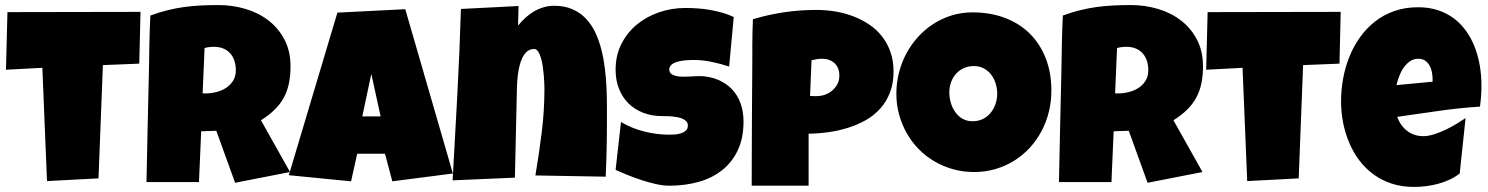

<svg xmlns="http://www.w3.org/2000/svg" viewBox="-20 -736 5953 768"><path d="M542 -688.5 537.1 -481.4 391.6 -475.6 374 -22.5 168 -11.7 149.4 -464.8 3.9 -457 9.8 -687.5Z M1142.1 -470.7Q1142.1 -432.6 1135.5 -401.6Q1128.9 -370.6 1114.7 -344.7Q1100.6 -318.8 1078.1 -296.9Q1055.7 -274.9 1023.9 -254.9L1140.1 -47.9L920.4 -4.9L845.2 -212.9L784.7 -210.9L775.9 -7.8H565.9Q568.4 -119.1 570.6 -229.5Q572.8 -339.8 575.7 -451.2Q576.7 -507.3 577.6 -562.5Q578.6 -617.7 581.5 -673.8Q615.7 -686.5 648.9 -694.8Q682.1 -703.1 715.6 -707.8Q749 -712.4 783.4 -714.1Q817.9 -715.8 854 -715.8Q909.7 -715.8 961.7 -700.4Q1013.7 -685.1 1053.7 -654.3Q1093.8 -623.5 1117.9 -577.6Q1142.1 -531.7 1142.1 -470.7ZM923.3 -455.1Q923.3 -475.6 917.7 -492.7Q912.1 -509.8 901.1 -522.2Q890.1 -534.7 873.8 -541.7Q857.4 -548.8 835.4 -548.8Q825.7 -548.8 816.4 -547.6Q807.1 -546.4 798.3 -543.9L790.5 -362.3H802.2Q823.2 -362.3 845 -367.7Q866.7 -373 884 -384.3Q901.4 -395.5 912.4 -413.1Q923.3 -430.7 923.3 -455.1Z M1791.5 -42 1549.3 -10.7 1520 -121.1H1408.7L1384.3 -10.7L1135.3 -35.2L1329.6 -685.5L1601.1 -699.2ZM1502.4 -270.5 1465.3 -440.4 1429.2 -270.5Z M2407.7 -247.1Q2407.7 -191.9 2406.5 -137.9Q2405.3 -84 2402.8 -29.3L2121.6 -34.2Q2136.2 -120.6 2147 -206.8Q2157.7 -293 2157.7 -380.9Q2157.7 -387.2 2157.2 -401.4Q2156.7 -415.5 2155.3 -433.3Q2153.8 -451.2 2151.1 -470Q2148.4 -488.8 2143.8 -504.4Q2139.2 -520 2132.6 -530Q2126 -540 2116.7 -540Q2100.1 -540 2088.6 -530.3Q2077.1 -520.5 2069.6 -505.1Q2062 -489.7 2057.6 -470.7Q2053.2 -451.7 2051 -432.6Q2048.8 -413.6 2048.1 -396.7Q2047.4 -379.9 2047.4 -369.1Q2044.9 -282.7 2043.5 -197.5Q2042 -112.3 2039.6 -25.4L1790.5 -14.6Q1800.3 -187 1809.3 -357.4Q1818.4 -527.8 1823.7 -700.2L2054.2 -711.9L2052.2 -633.8Q2065.9 -650.4 2081.8 -665Q2097.7 -679.7 2115.7 -690.2Q2133.8 -700.7 2154.1 -706.8Q2174.3 -712.9 2196.8 -712.9Q2238.3 -712.9 2269.5 -699.2Q2300.8 -685.5 2323.2 -662.1Q2345.7 -638.7 2360.8 -606.7Q2376 -574.7 2385.3 -538.6Q2394.5 -502.4 2399.4 -463.1Q2404.3 -423.8 2406 -385.7Q2407.7 -347.7 2407.7 -312V-310.1Q2407.7 -310.1 2407.7 -310.1Q2407.7 -310.1 2407.7 -310.1Q2407.7 -310.1 2407.7 -310.1Q2407.7 -310.1 2407.7 -310.1Q2407.7 -310.1 2407.7 -310.1Q2407.7 -310.1 2407.7 -310.1V-309.1Q2407.7 -309.1 2407.7 -309.1Q2407.7 -309.1 2407.7 -309.1Q2407.7 -309.1 2407.7 -309.1Q2407.7 -309.1 2407.7 -309.1Q2407.7 -309.1 2407.7 -309.1Q2407.7 -309.1 2407.7 -309.1V-304.2Q2407.7 -304.2 2407.7 -304.2Q2407.7 -304.2 2407.7 -304.2Q2407.7 -304.2 2407.7 -304.2Q2407.7 -304.2 2407.7 -304.2Q2407.7 -304.2 2407.7 -304.2Q2407.7 -304.2 2407.7 -304.2Q2407.7 -304.2 2407.7 -304.2Q2407.7 -304.2 2407.7 -304.2Q2407.7 -304.2 2407.7 -304.2V-303.7Q2407.7 -303.7 2407.7 -303.7Q2407.7 -303.7 2407.7 -303.7Q2407.7 -303.7 2407.7 -303.7Q2407.7 -303.7 2407.7 -303.7Q2407.7 -303.7 2407.7 -303.7Q2407.7 -303.7 2407.7 -303.7V-296.9Q2407.7 -296.9 2407.7 -296.9Q2407.7 -296.9 2407.7 -296.9Q2407.7 -296.9 2407.7 -296.9Q2407.7 -296.9 2407.7 -296.9Q2407.7 -296.9 2407.7 -296.9Q2407.7 -296.9 2407.7 -296.9V-296.4Q2407.7 -296.4 2407.7 -296.4Q2407.7 -296.4 2407.7 -296.4Q2407.7 -296.4 2407.7 -296.4Q2407.7 -296.4 2407.7 -296.4Q2407.7 -296.4 2407.7 -296.4Q2407.7 -296.4 2407.7 -296.4V-293Q2407.7 -293 2407.7 -293Q2407.7 -293 2407.7 -293Q2407.7 -293 2407.7 -293Q2407.7 -293 2407.7 -293Q2407.7 -293 2407.7 -293Q2407.7 -293 2407.7 -293V-292.5Q2407.7 -292.5 2407.7 -292.5Q2407.7 -292.5 2407.7 -292.5Q2407.7 -292.5 2407.7 -292.5Q2407.7 -292.5 2407.7 -292.5Q2407.7 -292.5 2407.7 -292.5Q2407.7 -292.5 2407.7 -292.5V-288.6Q2407.7 -288.6 2407.7 -288.6Q2407.7 -288.6 2407.7 -288.6Q2407.7 -288.6 2407.7 -288.6Q2407.7 -288.6 2407.7 -288.6Q2407.7 -288.6 2407.7 -288.6Q2407.7 -288.6 2407.7 -288.6V-288.1Q2407.7 -288.1 2407.7 -288.1Q2407.7 -288.1 2407.7 -288.1Q2407.7 -288.1 2407.7 -288.1Q2407.7 -288.1 2407.7 -288.1Q2407.7 -288.1 2407.7 -288.1Q2407.7 -288.1 2407.7 -288.1V-287.6Q2407.7 -287.6 2407.7 -287.6Q2407.7 -287.6 2407.7 -287.6Q2407.7 -287.6 2407.7 -287.6V-284.7Q2407.7 -284.7 2407.7 -284.7Q2407.7 -284.7 2407.7 -284.7Q2407.7 -284.7 2407.7 -284.7Q2407.7 -284.7 2407.7 -284.7Q2407.7 -284.7 2407.7 -284.7Q2407.7 -284.7 2407.7 -284.7Q2407.7 -284.7 2407.7 -284.7Q2407.7 -284.7 2407.7 -284.7V-284.2Q2407.7 -284.2 2407.7 -284.2Q2407.7 -284.2 2407.7 -284.2Q2407.7 -284.2 2407.7 -284.2Q2407.7 -284.2 2407.7 -284.2Q2407.7 -284.2 2407.7 -284.2Q2407.7 -284.2 2407.7 -284.2V-283.7Q2407.7 -283.7 2407.7 -283.7Q2407.7 -283.7 2407.7 -283.7Z M2954.1 -250Q2954.1 -183.1 2930.9 -134.5Q2907.7 -85.9 2867.4 -54.4Q2827.1 -22.9 2773.2 -8.1Q2719.2 6.8 2657.2 6.8Q2633.3 6.8 2604.7 0.5Q2576.2 -5.9 2546.9 -15.4Q2517.6 -24.9 2490.5 -35.9Q2463.4 -46.9 2442.4 -56.6L2463.9 -248Q2505.4 -223.1 2555.9 -210.2Q2606.4 -197.3 2655.3 -197.3Q2664.6 -197.3 2677.7 -198Q2690.9 -198.7 2702.9 -202.4Q2714.8 -206.1 2723.1 -213.4Q2731.4 -220.7 2731.4 -234.4Q2731.4 -243.7 2725.6 -250.2Q2719.7 -256.8 2710.4 -261Q2701.2 -265.1 2689.5 -267.3Q2677.7 -269.5 2666.5 -270.5Q2655.3 -271.5 2645.5 -271.5H2645Q2645 -271.5 2645 -271.5Q2645 -271.5 2645 -271.5Q2645 -271.5 2645 -271.5Q2645 -271.5 2645 -271.5Q2645 -271.5 2645 -271.5Q2645 -271.5 2645 -271.5H2643.6Q2643.6 -271.5 2643.6 -271.5Q2643.6 -271.5 2643.6 -271.5Q2643.6 -271.5 2643.6 -271.5Q2643.6 -271.5 2643.6 -271.5Q2643.6 -271.5 2643.6 -271.5Q2643.6 -271.5 2643.1 -271.5Q2643.1 -271.5 2643.1 -271.5Q2643.1 -271.5 2643.1 -271.5Q2643.1 -271.5 2643.1 -271.5Q2643.1 -271.5 2643.1 -271.5Q2643.1 -271.5 2643.1 -271.5Q2643.1 -271.5 2643.1 -271.5Q2643.1 -271.5 2643.1 -271.5Q2643.1 -271.5 2643.1 -271.5H2641.6Q2641.6 -271.5 2641.6 -271.5Q2641.6 -271.5 2641.6 -271.5Q2641.6 -271.5 2641.6 -271.5Q2641.6 -271.5 2641.6 -271.5Q2641.6 -271.5 2641.6 -271.5H2640.6Q2640.6 -271.5 2640.6 -271.5Q2640.6 -271.5 2640.6 -271.5Q2640.6 -271.5 2640.6 -271.5Q2640.6 -271.5 2640.6 -271.5Q2640.6 -271.5 2640.6 -271.5Q2640.6 -271.5 2640.6 -271.5H2638.2Q2638.2 -271.5 2638.2 -271.5Q2638.2 -271.5 2638.2 -271.5H2629.9Q2587.9 -271.5 2553.5 -284.7Q2519 -297.9 2494.4 -322Q2469.7 -346.2 2456.1 -380.6Q2442.4 -415 2442.4 -457Q2442.4 -514.6 2465.6 -560.3Q2488.8 -606 2527.6 -637.9Q2566.4 -669.9 2616.7 -687Q2667 -704.1 2720.7 -704.1Q2744.6 -704.1 2770 -702.4Q2795.4 -700.7 2820.6 -696.3Q2845.7 -691.9 2869.6 -685.1Q2893.6 -678.2 2915 -668L2896.5 -469.7Q2863.3 -481 2826.9 -488.5Q2790.5 -496.1 2755.9 -496.1Q2749.5 -496.1 2739.5 -495.8Q2729.5 -495.6 2718.5 -494.4Q2707.5 -493.2 2696.3 -490.7Q2685.1 -488.3 2676.3 -484.1Q2667.5 -480 2662.4 -473.4Q2657.2 -466.8 2657.2 -458.5Q2657.2 -458.5 2657.2 -458.5Q2657.2 -458.5 2657.2 -458.5Q2657.2 -458.5 2657.2 -458Q2657.2 -458 2657.2 -458Q2657.2 -458 2657.2 -458Q2657.2 -458 2657.2 -458Q2657.2 -458 2657.2 -458Q2657.2 -458 2657.2 -458V-457.5Q2657.2 -457.5 2657.2 -457.5Q2657.2 -457.5 2657.2 -457.5Q2657.2 -457.5 2657.2 -457.5Q2657.2 -457.5 2657.2 -457.5Q2657.2 -457.5 2657.2 -457Q2657.2 -457 2657.2 -457Q2657.2 -457 2657.2 -457Q2657.2 -457 2657.2 -457Q2657.7 -446.3 2665.3 -440.4Q2672.9 -434.6 2684.8 -431.9Q2696.8 -429.2 2711.2 -429.2Q2725.6 -429.2 2739.7 -429.9Q2753.9 -430.7 2763.7 -431.2Q2773.4 -431.6 2779.3 -431.6Q2779.3 -431.6 2779.3 -431.6Q2779.3 -431.6 2779.8 -431.6Q2779.8 -431.6 2779.8 -431.6Q2779.8 -431.6 2779.8 -431.6Q2779.8 -431.6 2779.8 -431.6H2780.3Q2780.3 -431.6 2780.3 -431.6H2780.8Q2780.8 -431.6 2780.8 -431.6Q2780.8 -431.6 2781.2 -431.6Q2781.2 -431.6 2781.2 -431.6Q2781.2 -431.6 2781.2 -431.6Q2781.2 -431.6 2781.2 -431.6H2781.7Q2781.7 -431.6 2781.7 -431.6Q2781.7 -431.6 2781.7 -431.6Q2781.7 -431.6 2781.7 -431.6Q2781.7 -431.6 2781.7 -431.6Q2781.7 -431.6 2781.7 -431.6Q2781.7 -431.6 2782.2 -431.6Q2782.2 -431.6 2782.2 -431.6Q2782.2 -431.6 2782.2 -431.6Q2782.2 -431.6 2782.2 -431.6Q2782.2 -431.6 2782.2 -431.6Q2782.2 -431.6 2782.2 -431.6Q2782.2 -431.6 2782.7 -431.6Q2782.7 -431.6 2782.7 -431.6H2786.1Q2825.2 -429.2 2856.4 -415Q2887.7 -400.9 2909.4 -377.4Q2931.2 -354 2942.6 -321.5Q2954.1 -289.1 2954.1 -250Z M3554.2 -450.2Q3554.2 -402.8 3540 -366.2Q3525.9 -329.6 3501.2 -302Q3476.6 -274.4 3443.4 -255.6Q3410.2 -236.8 3372.3 -224.9Q3334.5 -212.9 3293.9 -207.3Q3253.4 -201.7 3214.4 -201.2V6.8H2986.8Q2986.8 -48.8 2987.1 -101.6Q2987.3 -154.3 2987.5 -206.3Q2987.8 -258.3 2988 -311Q2988.3 -363.8 2988.8 -419.9Q2989.3 -459.5 2989.3 -499.5V-502.9Q2989.3 -502.9 2989.3 -503.4Q2989.3 -503.4 2989.3 -503.4Q2989.3 -503.4 2989.3 -503.9Q2989.3 -503.9 2989.3 -503.9Q2989.3 -503.9 2989.3 -503.9V-504.4Q2989.3 -504.4 2989.3 -504.4Q2989.3 -504.4 2989.3 -504.9V-507.8Q2989.3 -507.8 2989.3 -507.8Q2989.3 -507.8 2989.3 -508.3Q2989.3 -508.3 2989.3 -508.3Q2989.3 -508.3 2989.3 -508.3Q2989.3 -508.3 2989.3 -508.3Q2989.3 -508.3 2989.3 -508.8Q2989.3 -508.8 2989.3 -508.8V-509.8Q2989.3 -509.8 2989.3 -509.8Q2989.3 -510.3 2989.3 -510.3Q2989.3 -510.3 2989.3 -510.3Q2989.3 -510.3 2989.3 -510.3Q2989.3 -510.3 2989.3 -510.7Q2989.3 -510.7 2989.3 -510.7Q2989.3 -510.7 2989.3 -511.2V-514.2Q2989.3 -514.2 2989.3 -514.2Q2989.3 -514.2 2989.3 -514.6Q2989.3 -514.6 2989.3 -514.6Q2989.3 -514.6 2989.3 -514.6Q2989.3 -514.6 2989.3 -514.6Q2989.3 -514.6 2989.3 -515.1Q2989.3 -515.1 2989.3 -515.1V-516.6Q2989.3 -516.6 2989.3 -516.6Q2989.3 -516.6 2989.3 -517.1Q2989.3 -517.1 2989.3 -517.1Q2989.3 -517.1 2989.3 -517.1Q2989.3 -517.1 2989.3 -517.1Q2989.3 -517.1 2989.3 -517.6Q2989.3 -517.6 2989.3 -517.6V-522.5Q2989.3 -522.5 2989.3 -522.5Q2989.3 -522.5 2989.3 -522.9Q2989.3 -522.9 2989.3 -522.9Q2989.3 -522.9 2989.3 -522.9Q2989.3 -522.9 2989.3 -522.9Q2989.3 -522.9 2989.3 -523.4Q2989.3 -523.4 2989.3 -523.4V-528.8Q2989.3 -528.8 2989.3 -528.8Q2989.3 -529.3 2989.3 -529.3Q2989.3 -529.3 2989.3 -529.3Q2989.3 -529.3 2989.3 -529.3Q2989.3 -529.3 2989.3 -529.8Q2989.3 -529.8 2989.3 -529.8Q2989.3 -529.8 2989.3 -530.3V-535.6Q2989.3 -535.6 2989.3 -536.1Q2989.3 -536.1 2989.3 -536.1Q2989.3 -536.1 2989.3 -536.1Q2989.3 -536.1 2989.3 -536.6Q2989.3 -536.6 2989.3 -536.6Q2989.3 -536.6 2989.3 -537.1Q2989.3 -537.1 2989.3 -537.1V-539.1Q2989.3 -539.1 2989.3 -539.1Q2989.3 -539.1 2989.3 -539.6Q2989.3 -539.6 2989.3 -539.6Q2989.3 -539.6 2989.3 -539.6Q2989.3 -539.6 2989.3 -539.6Q2989.3 -539.6 2989.3 -540Q2989.3 -540 2989.3 -540V-540.5Q2989.3 -540.5 2989.3 -540.5Q2989.3 -540.5 2989.3 -541Q2989.3 -541 2989.3 -541Q2989.3 -541 2989.3 -541Q2989.3 -541 2989.3 -541Q2989.3 -541 2989.3 -541.5Q2989.3 -541.5 2989.3 -541.5V-543.5Q2989.3 -543.5 2989.3 -543.5Q2989.3 -543.5 2989.3 -543.9Q2989.3 -543.9 2989.3 -543.9Q2989.3 -543.9 2989.3 -543.9Q2989.3 -543.9 2989.3 -543.9Q2989.3 -543.9 2989.3 -544.4Q2989.3 -544.4 2989.3 -544.4V-544.9Q2989.3 -544.9 2989.3 -544.9Q2989.3 -544.9 2989.3 -545.4Q2989.3 -545.4 2989.3 -545.4Q2989.3 -545.4 2989.3 -545.4Q2989.3 -545.4 2989.3 -545.4Q2989.3 -545.4 2989.3 -545.9Q2989.3 -545.9 2989.3 -545.9V-549.3Q2989.3 -549.3 2989.3 -549.3Q2989.3 -549.3 2989.3 -549.3Q2989.3 -549.3 2989.3 -549.8Q2989.3 -549.8 2989.3 -549.8Q2989.3 -549.8 2989.3 -549.8Q2989.3 -549.8 2989.3 -549.8Q2989.3 -549.8 2989.3 -549.8V-553.2Q2989.3 -553.2 2989.3 -553.2Q2989.3 -553.2 2989.3 -553.7Q2989.3 -553.7 2989.3 -553.7Q2989.3 -553.7 2989.3 -553.7Q2989.3 -553.7 2989.3 -553.7Q2989.3 -553.7 2989.3 -554.2Q2989.3 -554.2 2989.3 -554.2V-556.2Q2989.3 -607.4 2991.7 -659.2Q3054.2 -677.7 3116.7 -687Q3179.2 -696.3 3245.6 -696.3Q3283.2 -696.3 3320.8 -690.2Q3358.4 -684.1 3392.8 -670.9Q3427.2 -657.7 3456.8 -637.9Q3486.3 -618.2 3507.8 -590.8Q3529.3 -563.5 3541.7 -528.3Q3554.2 -493.2 3554.2 -450.2ZM3337.4 -433.6Q3337.4 -465.3 3318.1 -483.2Q3298.8 -501 3268.1 -501Q3257.8 -501 3246.8 -499.3Q3235.8 -497.6 3226.1 -495.1L3220.2 -352.5Q3227.1 -351.6 3233.4 -351.6Q3233.4 -351.6 3233.4 -351.6Q3233.4 -351.6 3233.4 -351.6Q3233.4 -351.6 3233.4 -351.6Q3233.4 -351.6 3233.4 -351.6Q3233.4 -351.6 3233.4 -351.6H3234.9Q3234.9 -351.6 3234.9 -351.6Q3234.9 -351.6 3234.9 -351.6Q3234.9 -351.6 3234.9 -351.6Q3234.9 -351.6 3234.9 -351.6Q3234.9 -351.6 3234.9 -351.6Q3234.9 -351.6 3234.9 -351.6Q3234.9 -351.6 3234.9 -351.6H3236.8Q3236.8 -351.6 3236.8 -351.6Q3236.8 -351.6 3236.8 -351.6Q3236.8 -351.6 3236.8 -351.6Q3236.8 -351.6 3236.8 -351.6Q3236.8 -351.6 3236.8 -351.6H3239.3Q3239.3 -351.6 3239.3 -351.6Q3239.3 -351.6 3239.3 -351.6Q3239.3 -351.6 3239.3 -351.6Q3239.3 -351.6 3239.3 -351.6Q3239.3 -351.6 3239.3 -351.6H3246.6Q3264.2 -351.6 3280.5 -357.4Q3296.9 -363.3 3309.6 -374.3Q3322.3 -385.3 3329.8 -400.1Q3337.4 -415 3337.4 -433.6Z M4185.5 -374Q4185.5 -329.6 4175.3 -288.3Q4165 -247.1 4145.8 -210.9Q4126.5 -174.8 4098.9 -144.8Q4071.3 -114.7 4036.9 -93.3Q4002.4 -71.8 3961.9 -59.8Q3921.4 -47.9 3876 -47.9Q3832 -47.9 3792.2 -59.1Q3752.4 -70.3 3717.8 -90.6Q3683.1 -110.8 3655 -139.4Q3627 -168 3607.2 -202.9Q3587.4 -237.8 3576.4 -277.8Q3565.4 -317.9 3565.4 -361.3Q3565.4 -403.8 3575.7 -444.6Q3585.9 -485.4 3605.2 -521.5Q3624.5 -557.6 3651.9 -587.9Q3679.2 -618.2 3713.1 -640.1Q3747.1 -662.1 3786.6 -674.3Q3826.2 -686.5 3870.1 -686.5Q3940.9 -686.5 3999.3 -664.6Q4057.6 -642.6 4098.9 -601.8Q4140.1 -561 4162.8 -503.2Q4185.5 -445.3 4185.5 -374ZM3968.8 -361.3Q3968.8 -382.3 3962.6 -402.1Q3956.5 -421.9 3944.8 -437.3Q3933.1 -452.6 3915.8 -462.2Q3898.4 -471.7 3876 -471.7Q3853 -471.7 3835 -463.4Q3816.9 -455.1 3804 -440.7Q3791 -426.3 3784.2 -407Q3777.3 -387.7 3777.3 -366.2Q3777.3 -345.7 3783.2 -325.2Q3789.1 -304.7 3800.8 -288.1Q3812.5 -271.5 3829.8 -261.2Q3847.2 -251 3870.1 -251Q3893.1 -251 3911.4 -260Q3929.7 -269 3942.4 -284.4Q3955.1 -299.8 3961.9 -319.8Q3968.8 -339.8 3968.8 -361.3Z M4792 -470.7Q4792 -432.6 4785.4 -401.6Q4778.8 -370.6 4764.6 -344.7Q4750.5 -318.8 4728 -296.9Q4705.6 -274.9 4673.8 -254.9L4790 -47.9L4570.3 -4.9L4495.1 -212.9L4434.6 -210.9L4425.8 -7.8H4215.8Q4218.3 -119.1 4220.5 -229.5Q4222.7 -339.8 4225.6 -451.2Q4226.6 -507.3 4227.5 -562.5Q4228.5 -617.7 4231.4 -673.8Q4265.6 -686.5 4298.8 -694.8Q4332 -703.1 4365.5 -707.8Q4398.9 -712.4 4433.3 -714.1Q4467.8 -715.8 4503.9 -715.8Q4559.6 -715.8 4611.6 -700.4Q4663.6 -685.1 4703.6 -654.3Q4743.7 -623.5 4767.8 -577.6Q4792 -531.7 4792 -470.7ZM4573.2 -455.1Q4573.2 -475.6 4567.6 -492.7Q4562 -509.8 4551 -522.2Q4540 -534.7 4523.7 -541.7Q4507.3 -548.8 4485.4 -548.8Q4475.6 -548.8 4466.3 -547.6Q4457 -546.4 4448.2 -543.9L4440.4 -362.3H4452.1Q4473.1 -362.3 4494.9 -367.7Q4516.6 -373 4533.9 -384.3Q4551.3 -395.5 4562.3 -413.1Q4573.2 -430.7 4573.2 -455.1Z M5342.8 -688.5 5337.9 -481.4 5192.4 -475.6 5174.8 -22.5 4968.8 -11.7 4950.2 -464.8 4804.7 -457 4810.5 -687.5Z M5905.8 -394.5Q5905.8 -352.1 5899.9 -309.6Q5816.4 -304.2 5733.9 -292.2Q5651.4 -280.3 5568.8 -268.6Q5581.5 -233.4 5608.6 -212.4Q5635.7 -191.4 5673.3 -191.4Q5692.9 -191.4 5716.1 -198.7Q5739.3 -206.1 5762.2 -217Q5785.2 -228 5806.2 -240.7Q5827.1 -253.4 5842.3 -263.7L5818.8 -42Q5799.8 -27.3 5777.6 -17.1Q5755.4 -6.8 5731.4 -0.5Q5707.5 5.9 5683.1 8.8Q5658.7 11.7 5635.3 11.7Q5586.9 11.7 5546.9 -1.5Q5506.8 -14.6 5474.4 -38.3Q5441.9 -62 5417.5 -94.2Q5393.1 -126.5 5377 -164.6Q5360.8 -202.6 5352.5 -245.1Q5344.2 -287.6 5344.2 -331.1Q5344.2 -376.5 5352.5 -421.9Q5360.8 -467.3 5377.7 -509.3Q5394.5 -551.3 5420.2 -587.2Q5445.8 -623 5480 -649.9Q5514.2 -676.8 5557.4 -691.9Q5600.6 -707 5652.8 -707Q5696.3 -707 5732.2 -695.1Q5768.1 -683.1 5796.1 -661.9Q5824.2 -640.6 5845 -611.3Q5865.7 -582 5879.2 -547.1Q5892.6 -512.2 5899.2 -473.4Q5905.8 -434.6 5905.8 -394.5ZM5710.4 -419.9Q5710.4 -433.6 5707.5 -448Q5704.6 -462.4 5698 -474.1Q5691.4 -485.8 5680.7 -493.4Q5669.9 -501 5653.8 -501Q5634.3 -501 5619.4 -490.5Q5604.5 -480 5593.8 -464.1Q5583 -448.2 5576.2 -429.7Q5569.3 -411.1 5565.9 -395.5L5710.4 -409.2Z"/></svg>

Font: Luckiest Guy
Style: Regular
Weight: 400
Designer: Astigmatic (AOETI)
Foundry: Astigmatic (AOETI)
Version: Version 1.000